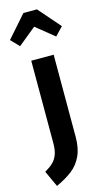

<svg xmlns="http://www.w3.org/2000/svg" viewBox="-190 -860 620 1125"><g transform="rotate(-15 119.5 -297.0)"><path d="M187 -31Q187 38 164.5 85Q142 132 103.5 161.5Q65 191 7 218L-38 120Q-7 102 11.5 84.5Q30 67 40.5 40Q51 13 51 -29V-530H187ZM10 -629 -38 -679 79 -812H161L277 -679L229 -629L119 -718Z"/></g></svg>

Font: Fira Sans Extra Condensed SemiBold
Style: Regular
Weight: 600
Width: 1
Designer: Carrois Corporate & Edenspiekermann AG
Foundry: Carrois Corporate GbR & Edenspiekermann AG
Version: Version 4.203